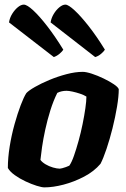

<svg xmlns="http://www.w3.org/2000/svg" viewBox="-20 -811 544 831"><path d="M172 0Q161 0 138.5 -7Q116 -14 90.5 -26Q65 -38 44 -53Q23 -68 14 -84Q14 -128 22 -177.5Q30 -227 43 -273.5Q56 -320 69.5 -355.5Q83 -391 94 -408Q104 -419 131 -434.5Q158 -450 194 -465Q230 -480 268 -490Q306 -500 338 -500Q353 -500 377.5 -492Q402 -484 428 -471.5Q454 -459 472.5 -446.5Q491 -434 494 -425Q494 -394 486.5 -349Q479 -304 467 -256Q455 -208 441 -166.5Q427 -125 415 -102Q387 -69 344 -46.5Q301 -24 255.5 -12Q210 0 172 0ZM239 -81Q242 -81 249.5 -83Q257 -85 265.5 -88Q274 -91 280 -94Q290 -108 300 -136.5Q310 -165 320 -201Q330 -237 337.5 -274Q345 -311 349.5 -342.5Q354 -374 354 -393Q343 -400 326.5 -405.5Q310 -411 294 -414.5Q278 -418 268 -418Q258 -418 248 -416Q238 -414 228 -409Q211 -375 198 -333.5Q185 -292 176 -250.5Q167 -209 162 -174.5Q157 -140 155 -119Q162 -109 177 -100Q192 -91 209.5 -86Q227 -81 239 -81ZM392 -564 199 -714Q202 -733 212.5 -750.5Q223 -768 237 -779.5Q251 -791 263 -791Q276 -791 303 -766Q330 -741 364.5 -697Q399 -653 434 -596Q430 -589 418 -578.5Q406 -568 392 -564ZM213 -564 19 -714Q22 -734 33 -751.5Q44 -769 57.5 -780Q71 -791 83 -791Q97 -791 124 -766Q151 -741 185 -697Q219 -653 254 -596Q250 -589 238.5 -579Q227 -569 213 -564Z"/></svg>

Font: Texturina 12pt Black
Style: Italic
Weight: 900
Italic angle: -11°
Designer: Guillermo Torres Carreño
Foundry: Omnibus-Type
Version: Version 1.002